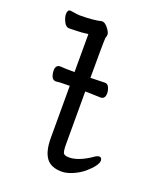

<svg xmlns="http://www.w3.org/2000/svg" viewBox="-138 -809 776 921"><g transform="rotate(20 250.0 -348.0)"><path d="M364 -404Q364 -374 341 -374Q321 -374 305 -375H304Q297 -376 262 -376V-108Q262 -71 268 -61.5Q274 -52 297 -52Q342 -52 403 -92Q421 -106 432 -106Q446 -106 446 -89Q446 -77 432.5 -59Q419 -41 396.5 -22Q374 -3 343 10.5Q312 24 287 24Q231 24 207 -9.5Q183 -43 183 -110V-376Q128 -376 114 -373H113Q97 -373 90 -390Q85 -405 85 -418Q85 -448 109 -448Q109 -448 110 -448Q125 -446 182 -446V-640Q147 -635 122.5 -635Q98 -635 85 -634Q69 -634 58.5 -655.5Q48 -677 48 -693Q48 -716 63 -716Q63 -716 64 -716Q101 -710 112 -710Q182 -710 222 -720H223Q242 -720 261 -690Q269 -678 269 -668Q269 -658 265 -651V-650Q263 -626 263 -446Q313 -447 337 -448Q351 -448 358 -432Q364 -418 364 -404Z"/></g></svg>

Font: Moon Stars Kai HW
Style: Bold
Weight: 700
Designer: GuiWonder
Version: Version 1.101